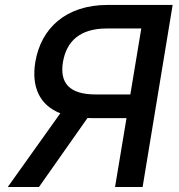

<svg xmlns="http://www.w3.org/2000/svg" viewBox="-20 -747 715 767"><path d="M549.7 0 669.7 -727.3H410.5C242.2 -727.3 143.5 -633.2 121.1 -499.3C105.1 -402 136.7 -327.4 220.9 -294.4L11 0H135.7L329.5 -275.6C335.6 -275.2 341.6 -275.2 347.7 -275.2H485.4L439.6 0ZM231.5 -499.3C245.7 -581.7 298.7 -633.2 406.6 -633.2H544.4L500.7 -369.7H362.2C255 -369.7 218 -417.3 231.5 -499.3Z"/></svg>

Font: Margiela Sans Medium
Style: Italic
Weight: 500
Italic angle: -9.39999°
Designer: Stefan Endress, Andreas Faust
Version: Version 1.100;FEAKit 1.0